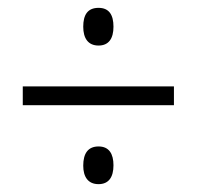

<svg xmlns="http://www.w3.org/2000/svg" viewBox="-20 -663 501 489"><path d="M231 -547C257 -547 269 -565 269 -595C269 -625 258 -643 231 -643C203 -643 192 -625 192 -595C192 -566 204 -547 231 -547ZM38 -395H423V-443H38ZM231 -194C257 -194 269 -212 269 -242C269 -271 258 -290 231 -290C204 -290 192 -272 192 -241C192 -213 204 -194 231 -194Z"/></svg>

Font: Noto Sans Malayalam UI Condensed Light
Style: Regular
Weight: 300
Width: 3
Designer: Jelle Bosma - Monotype Design Team
Foundry: Monotype Imaging Inc.
Version: Version 2.104